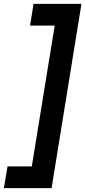

<svg xmlns="http://www.w3.org/2000/svg" viewBox="-79 -760 440 990"><path d="M-40 98H85L203 -628H76L94 -740H341L187 210H-59Z"/></svg>

Font: Georama
Style: Bold Italic
Weight: 700
Italic angle: -9°
Designer: Jean-Baptiste Levee
Foundry: Production Type
Version: Version 1.000